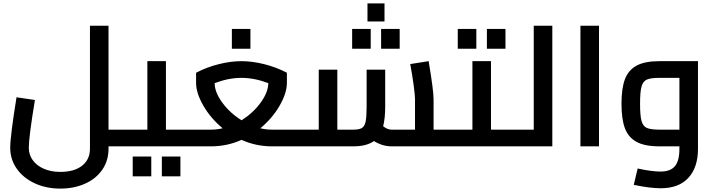

<svg xmlns="http://www.w3.org/2000/svg" viewBox="-20 -859 4190 1127"><path d="M751 -49Q751 -24 747 -12Q743 0 731 0H617V14Q617 84 580.5 137Q544 190 479.5 219Q415 248 334 248Q251 248 184 217Q117 186 78.5 131.5Q40 77 40 8Q40 -59 77 -288L185 -272Q149 -54 149 8Q149 49 172 81Q195 113 237 131.5Q279 150 334 150Q416 150 462 113.5Q508 77 508 14V-708H617V-98H731Q743 -98 747 -86Q751 -74 751 -49Z M1088 -49Q1088 -24 1084 -12Q1080 0 1068 0H731Q719 0 715 -12Q711 -24 711 -49Q711 -74 715 -86Q719 -98 731 -98H845V-500H954V-98H1068Q1080 -98 1084 -86Q1088 -74 1088 -49ZM759 60H868V176H759ZM930 60H1039V176H930Z M1741 -49Q1741 -25 1736.5 -12.5Q1732 0 1721 0H1576Q1482 0 1398 -38Q1313 0 1219 0H1068Q1056 0 1052 -12Q1048 -24 1048 -49Q1048 -74 1052 -86Q1056 -98 1068 -98H1219Q1252 -98 1287 -106Q1216 -165 1173.5 -239Q1131 -313 1131 -372V-432Q1194 -465 1264.5 -482.5Q1335 -500 1397 -500Q1460 -500 1530.5 -482.5Q1601 -465 1664 -432V-372Q1664 -313 1621.5 -239Q1579 -165 1508 -106Q1543 -98 1576 -98H1721Q1732 -98 1736.5 -85.5Q1741 -73 1741 -49ZM1398 -153Q1466 -196 1510 -256.5Q1554 -317 1555 -371Q1473 -402 1397 -402Q1322 -402 1240 -371Q1240 -318 1284.5 -257Q1329 -196 1398 -153ZM1341 -689H1450V-573H1341Z M2659 -49Q2659 -25 2654.5 -12.5Q2650 0 2639 0H2278Q2225 0 2175 -31Q2131 0 2055 0H1721Q1709 0 1705 -12Q1701 -24 1701 -49Q1701 -74 1705 -86Q1709 -98 1721 -98H1851V-450H1960V-98H2055Q2088 -98 2104 -107.5Q2120 -117 2126 -145Q2132 -173 2132 -232V-450H2241V-232Q2241 -165 2229 -118Q2254 -98 2278 -98H2416V-277Q2416 -300 2408 -359.5Q2400 -419 2388 -483L2496 -500Q2525 -328 2525 -277V-98H2639Q2650 -98 2654.5 -85.5Q2659 -73 2659 -49ZM2137 -839H2237V-733H2137ZM2047 -689H2156V-573H2047ZM2217 -689H2326V-573H2217Z M2996 -49Q2996 -24 2992 -12Q2988 0 2976 0H2639Q2627 0 2623 -12Q2619 -24 2619 -49Q2619 -74 2623 -86Q2627 -98 2639 -98H2753V-500H2862V-98H2976Q2988 -98 2992 -86Q2996 -74 2996 -49ZM2667 -689H2776V-573H2667ZM2838 -689H2947V-573H2838Z M3222 -708V0H2976Q2964 0 2960 -12Q2956 -24 2956 -49Q2956 -74 2960 -86Q2964 -98 2976 -98H3113V-708Z M3387 -708H3496V0H3387Z M4077 -500V15Q4077 123 4021 184.5Q3965 246 3858 246Q3795 246 3700 226L3723 130Q3804 148 3858 148Q3915 148 3941.5 116.5Q3968 85 3968 15V0H3851Q3764 0 3716 -26.5Q3668 -53 3648 -106.5Q3628 -160 3628 -250Q3628 -340 3648 -393.5Q3668 -447 3716 -473.5Q3764 -500 3851 -500ZM3968 -98V-402H3851Q3800 -402 3777 -392Q3754 -382 3745.5 -350.5Q3737 -319 3737 -250Q3737 -181 3745.5 -149.5Q3754 -118 3777 -108Q3800 -98 3851 -98Z"/></svg>

Font: Cairo SemiBold
Style: Regular
Weight: 600
Designer: Mohamed Gaber, Accademia di Belle Arti di Urbino and others
Foundry: Kief Type Foundry, Accademia di Belle Arti di Urbino and others
Version: Version 3.011